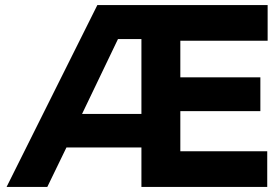

<svg xmlns="http://www.w3.org/2000/svg" viewBox="-20 -740 1107 760"><path d="M539.8 -156.2H243L167.2 0H6L365.4 -720H1039.4V-578.8H693.8V-434H1010.6V-300H693.8V-141.2H1037.8V0H539.8ZM539.8 -289V-585.4H447L304.8 -289Z"/></svg>

Font: Aspekta Variable
Style: Regular
Weight: 400
Designer: Ivo Dolenc
Version: Version 2.100